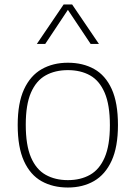

<svg xmlns="http://www.w3.org/2000/svg" viewBox="-20 -828 606 857"><path d="M283 9Q216 9 165.5 -19.2Q115 -47.5 87 -109Q59 -170.5 59 -270Q59 -368 87.2 -429.2Q115.5 -490.5 166 -519.2Q216.5 -548 283 -548Q350 -548 400.2 -520Q450.5 -492 478.5 -430.8Q506.5 -369.5 506.5 -270Q506.5 -172 478.2 -110.5Q450 -49 399.8 -20Q349.5 9 283 9ZM283 -24Q340 -24 382 -47.8Q424 -71.5 447.2 -125.2Q470.5 -179 470.5 -269Q470.5 -360 447.2 -414Q424 -468 382 -491.5Q340 -515 283 -515Q226 -515 183.8 -491.5Q141.5 -468 118.2 -414.5Q95 -361 95 -271.5Q95 -180 118.2 -125.8Q141.5 -71.5 183.8 -47.8Q226 -24 283 -24ZM144.5 -632 264 -808H302L421.5 -632H384.5L283 -784L182 -632Z"/></svg>

Font: Encode Sans Semi Expanded Thin
Style: Regular
Weight: 100
Width: 6
Designer: Multiple Designers
Foundry: Impallari Type
Version: Version 3.000; ttfautohint (v1.8.3) -l 8 -r 50 -G 200 -x 14 